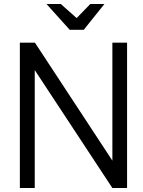

<svg xmlns="http://www.w3.org/2000/svg" viewBox="-20 -947 720 967"><path d="M214 -927H286L366 -856L435 -927H506L402 -797H331ZM80 0V-732H156L546 -138V-732H620V0H546L155 -594V0Z"/></svg>

Font: Mina
Style: Regular
Weight: 400
Version: Version 1.000